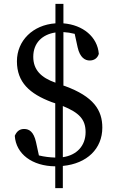

<svg xmlns="http://www.w3.org/2000/svg" viewBox="-20 -841 589 987"><path d="M303 -296C386 -262 420 -228 420 -162C420 -91 374 -43 303 -33ZM265 -416C191 -442 151 -482 151 -549C151 -621 198 -664 265 -674ZM306 -401V-676C325 -675 344 -672 364 -667L379 -598C391 -544 418 -530 441 -530C463 -530 481 -541 488 -564C481 -652 406 -713 306 -721V-821H265V-721C149 -713 67 -632 67 -526C67 -418 132 -359 246 -316L264 -310V-31C236 -32 208 -35 180 -42L165 -111C153 -164 130 -178 104 -178C81 -178 66 -166 56 -143C62 -49 146 13 264 14V126H303V12C428 0 506 -77 506 -185C506 -275 461 -345 313 -399Z"/></svg>

Font: Source Han Serif JP Medium
Style: Regular
Weight: 500
Designer: Ryoko NISHIZUKA 西塚涼子 (kana & ideographs); Frank Grießhammer (Latin, Greek & Cyrillic); Wenlong ZHANG 张文龙 (bopomofo); San
Foundry: Adobe Systems Incorporated
Version: Version 1.001;PS 1.001;hotconv 16.6.54;makeotf.lib2.5.65590